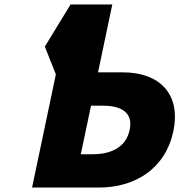

<svg xmlns="http://www.w3.org/2000/svg" viewBox="-20 -845 808 865"><path d="M124.5 0 231.7 -510 182 -635 298 -825H486L421.6 -519H534.6C695.6 -519 796.7 -424 760.9 -254C725 -83 586.5 0 425.5 0ZM390.1 -369 344 -150H397C471 -150 546.3 -175 564.2 -260C581.8 -344 517.1 -369 443.1 -369Z"/></svg>

Font: Hussar
Style: BdOblTwo
Weight: 700
Foundry: Cannot Into Space Fonts
Version: Version 2.00